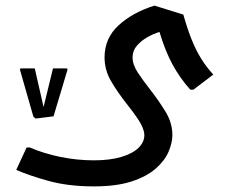

<svg xmlns="http://www.w3.org/2000/svg" viewBox="-20 -460 831 685"><path d="M315 205Q223 205 151.5 185Q80 165 38 146L75 66H86Q137 88 196 100Q255 112 315 112Q372 112 412.5 100Q453 88 474 67.5Q495 47 495 22Q495 6 483 -17Q471 -40 437 -83Q396 -135 374.5 -173.5Q353 -212 353 -255Q353 -324 403.5 -370Q454 -416 531 -440L634 -408Q649 -355 664.5 -317Q680 -279 698.5 -249.5Q717 -220 741 -194L670 -140H659Q622 -181 595.5 -230Q569 -279 549 -346Q526 -339 504.5 -326.5Q483 -314 468 -296.5Q453 -279 453 -255Q453 -229 472 -200.5Q491 -172 516 -140Q545 -103 570 -62.5Q595 -22 595 22Q595 49 581.5 81Q568 113 535.5 141.5Q503 170 449 187.5Q395 205 315 205ZM107 -37 99 -44 51 -212 53 -216H104L138 -67L133 -68L169 -216H219L221 -212L171 -45Z"/></svg>

Font: Fustat SemiBold
Style: Regular
Weight: 600
Designer: Mohamed Gaber, Khaled Hosny, Laura Garcia Mut
Foundry: Kief Type Foundry, Alif Type Foundry, Hard Type Foundry
Version: Version 1.007